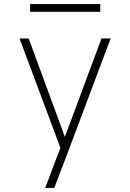

<svg xmlns="http://www.w3.org/2000/svg" viewBox="-20 -709 640 944"><path d="M202 215Q212 189 222 163.5Q232 138 241 112L277 18L76 -520H121L299 -36L479 -520H524L305 63L281 125L247 215ZM128 -651V-689H473V-651Z"/></svg>

Font: Iosevka Extralight Extended
Style: Regular
Weight: 200
Width: 7
Monospace: yes
Designer: Belleve Invis
Foundry: Belleve Invis
Version: Version 32.5.0; ttfautohint (v1.8.4)